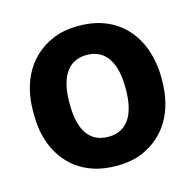

<svg xmlns="http://www.w3.org/2000/svg" viewBox="-86 -626 737 725"><g transform="rotate(-15 282.5 -264.0)"><path d="M32 -269V-259C32 -220 37 -185 48 -152C80 -58 158 10 283 10C323 10 359 4 390 -10C478 -49 533 -134 533 -259V-269C533 -308 527 -343 516 -376C484 -470 407 -538 282 -538C242 -538 207 -532 176 -518C88 -479 32 -394 32 -269ZM392 -269V-259C392 -176 365 -104 283 -104C199 -104 173 -175 173 -259V-269C173 -351 200 -424 282 -424C364 -424 392 -352 392 -269Z"/></g></svg>

Font: Asimov
Style: Regular
Weight: 500
Designer: Google
Version: Version 2.000980; 2014